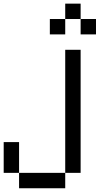

<svg xmlns="http://www.w3.org/2000/svg" viewBox="-20 -1103 540 1040"><path d="M0 -166.7V-333.3H83.3V-166.7ZM83.3 -166.7H333.3V-83.3H83.3ZM250 -916.7V-1000H333.3V-916.7ZM333.3 -166.7V-833.3H416.7V-166.7ZM416.7 -1000H333.3V-1083.3H416.7ZM416.7 -916.7V-1000H500V-916.7Z"/></svg>

Font: GalmuriMono11 Regular
Style: Regular
Weight: 400
Designer: Lee Minseo (quiple)
Version: Version 2.399;hotconv 1.1.1;makeotfexe 2.6.0 DEVELOPMENT